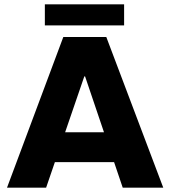

<svg xmlns="http://www.w3.org/2000/svg" viewBox="-20 -872 791 892"><path d="M12.5 0 274.1 -700H473.9L738.5 0H550.2L375.2 -517.2H371.7L194.2 0ZM210.5 -118.8V-257.4H537V-118.8ZM188.4 -754V-851.8H556.6V-754Z"/></svg>

Font: REM Medium
Style: Regular
Weight: 500
Designer: Octavio Pardo
Foundry: Ashler Design
Version: Version 1.005;gftools[0.9.28]